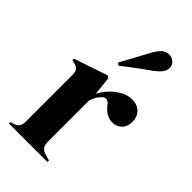

<svg xmlns="http://www.w3.org/2000/svg" viewBox="-237 -843 914 914"><g transform="rotate(45 220.5 -386.0)"><path d="M20 0V-10L35 -14Q55 -20 62.5 -32Q70 -44 70 -63V-376Q70 -398 62.5 -408.5Q55 -419 35 -423L20 -427V-437L192 -495L202 -485L211 -399V-391Q225 -419 247.5 -442.5Q270 -466 297.5 -481Q325 -496 352 -496Q390 -496 410 -475Q430 -454 430 -422Q430 -388 410.5 -369.5Q391 -351 364 -351Q322 -351 290 -393L288 -395Q278 -409 265 -410.5Q252 -412 241 -398Q231 -389 224.5 -376.5Q218 -364 212 -348V-69Q212 -29 247 -19L279 -10V0ZM182 -573Q196 -599 214 -631.5Q232 -664 257 -711Q274 -743 290 -757.5Q306 -772 327 -772Q346 -772 360 -759.5Q374 -747 374 -729Q374 -710 361 -693.5Q348 -677 317 -655Q274 -625 245 -602.5Q216 -580 193 -563Z"/></g></svg>

Font: DM Serif Display
Style: Regular
Weight: 400
Designer: Colophon Foundry, Frank Grießhammer
Foundry: Colophon Foundry
Version: Version 5.200; ttfautohint (v1.8.3)